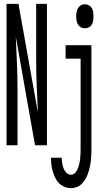

<svg xmlns="http://www.w3.org/2000/svg" viewBox="-20 -755 540 998"><path d="M14 0V-735H76L177 -170Q174 -238 171 -305.5Q168 -373 168 -441V-735H224V0H162L62 -565Q65 -497 68 -429.5Q71 -362 71 -294V0ZM421 -608Q410 -608 400.5 -613Q391 -618 385.5 -627.5Q380 -637 378 -648Q376 -659 376 -670Q376 -681 378 -692Q380 -703 385.5 -712.5Q391 -722 400.5 -727.5Q410 -733 421 -733Q432 -733 442 -727.5Q452 -722 457.5 -712.5Q463 -703 464.5 -692Q466 -681 466 -670Q466 -659 464.5 -648Q463 -637 457.5 -627.5Q452 -618 442 -613Q432 -608 421 -608ZM349 223Q332 223 315 216Q298 209 286 196.5Q274 184 266.5 168Q259 152 254 135Q249 118 247 100.5Q245 83 245 65H301Q301 79 303 92.5Q305 106 310 119.5Q315 133 325 143Q335 153 349 153Q362 153 371 143Q380 133 384.5 121Q389 109 392 96.5Q395 84 396.5 71Q398 58 398.5 45.5Q399 33 399 20V-450H321V-520H455V20Q455 36 454.5 52Q454 68 452 83.5Q450 99 446.5 114.5Q443 130 438 145Q433 160 425 174Q417 188 406 199.5Q395 211 380 217Q365 223 349 223Z"/></svg>

Font: Iosevka Fixed
Style: Regular
Weight: 400
Monospace: yes
Designer: Belleve Invis
Foundry: Belleve Invis
Version: Version 33.2.4